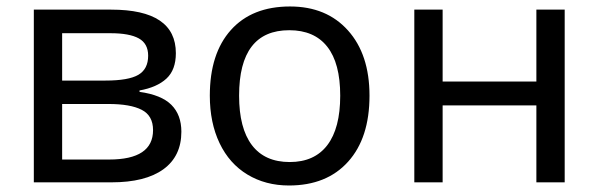

<svg xmlns="http://www.w3.org/2000/svg" viewBox="-20 -566 1858 596"><path d="M525.9 -400.9Q525.9 -349.1 496.6 -322Q467.3 -294.9 413.1 -285.2V-280.8Q481 -271.5 512 -240.5Q543 -209.5 543 -157.2Q543 -81.1 487.1 -40.5Q431.2 0 326.2 0H85V-536.1H325.2Q525.9 -536.1 525.9 -400.9ZM455.1 -162.1Q455.1 -207 419.9 -225.1Q384.8 -243.2 316.9 -243.2H172.9V-70.8H318.8Q455.1 -70.8 455.1 -162.1ZM439.9 -393.1Q439.9 -430.7 410.9 -446.8Q381.8 -462.9 323.2 -462.9H172.9V-315.9H307.1Q378.9 -315.9 409.4 -333.7Q439.9 -351.6 439.9 -393.1Z M1127 -269Q1127 -137.7 1060.5 -64Q994.1 9.8 877 9.8Q804.2 9.8 748 -24.2Q691.9 -58.1 661.6 -121.6Q631.3 -185.1 631.3 -269Q631.3 -399.9 696.8 -472.9Q762.2 -545.9 880.4 -545.9Q993.7 -545.9 1060.3 -471.4Q1127 -397 1127 -269ZM722.2 -269Q722.2 -168 762 -115.5Q801.8 -63 879.4 -63Q956.1 -63 996.1 -115.5Q1036.1 -168 1036.1 -269Q1036.1 -370.1 995.8 -421.1Q955.6 -472.2 877.9 -472.2Q722.2 -472.2 722.2 -269Z M1354 -536.1V-313H1645V-536.1H1732.9V0H1645V-238.8H1354V0H1266.1V-536.1Z"/></svg>

Font: NotoPenekeko
Style: Regular
Weight: 400
Designer: Monotype Design team
Foundry: Monotype Imaging Inc.
Version: Version 1.04